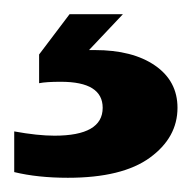

<svg xmlns="http://www.w3.org/2000/svg" viewBox="-20 -26 270 270"><path d="M0 216V158.8Q33 164.8 56.6 164.8Q124.4 164.8 124.4 125.6Q124.4 107.4 109.8 98.2Q95.2 89 65.4 89Q45 89 35 91V50.6L77.8 -6H152.8L105.2 44.4H113.4Q166.6 44.4 198.1 66.2Q229.6 88 229.6 125.6Q229.6 167.4 190.8 195.7Q152 224 75.4 224Q33 224 0 216Z"/></svg>

Font: Aspekta Variable
Style: Regular
Weight: 400
Designer: Ivo Dolenc
Version: Version 2.100